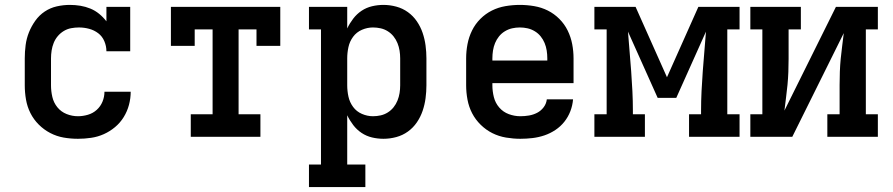

<svg xmlns="http://www.w3.org/2000/svg" viewBox="-20 -558 3640 783"><path d="M298 8Q268 8 239.5 3Q211 -2 185 -15.5Q159 -29 138 -50Q117 -71 104 -97Q91 -123 86 -152Q81 -181 81 -210V-320Q81 -347 84.5 -374Q88 -401 98 -426Q108 -451 124 -473.5Q140 -496 162.5 -511Q185 -526 211.5 -532Q238 -538 265 -538Q287 -538 308 -534.5Q329 -531 348.5 -523Q368 -515 384.5 -501.5Q401 -488 414 -471V-530H511V-349H414Q414 -370 405.5 -390Q397 -410 380.5 -422.5Q364 -435 343.5 -440.5Q323 -446 302 -446Q286 -446 270 -443Q254 -440 240 -431.5Q226 -423 215.5 -410.5Q205 -398 199 -383Q193 -368 190.5 -352Q188 -336 188 -320V-210Q188 -186 193.5 -162.5Q199 -139 214 -120.5Q229 -102 251.5 -93Q274 -84 298 -84Q318 -84 338.5 -90Q359 -96 374.5 -110Q390 -124 398 -143.5Q406 -163 406 -184Q406 -184 406 -184Q406 -184 406 -184H513Q513 -184 513 -184Q513 -184 513 -184Q513 -157 506 -130.5Q499 -104 484.5 -80.5Q470 -57 449 -39.5Q428 -22 403.5 -11Q379 0 352 4Q325 8 298 8Z M758 0V-92H847V-438H774V-371H677V-530H1123V-371H1026V-438H953V-92H1042V0Z M1240 205V113H1289V-438H1240V-530H1396V-442Q1406 -463 1420.5 -482Q1435 -501 1454.5 -514Q1474 -527 1497 -532.5Q1520 -538 1544 -538Q1570 -538 1596 -531Q1622 -524 1643.5 -508.5Q1665 -493 1680 -471Q1695 -449 1703.5 -424Q1712 -399 1715.5 -372.5Q1719 -346 1719 -320V-210Q1719 -184 1715.5 -157.5Q1712 -131 1703.5 -106Q1695 -81 1680 -59Q1665 -37 1643.5 -21.5Q1622 -6 1596 1Q1570 8 1544 8Q1520 8 1497 2.5Q1474 -3 1454.5 -16Q1435 -29 1420.5 -48Q1406 -67 1396 -88V113H1470V205ZM1501 -84Q1517 -84 1532.5 -87.5Q1548 -91 1561.5 -99.5Q1575 -108 1585 -120.5Q1595 -133 1601 -148Q1607 -163 1609.5 -178.5Q1612 -194 1612 -210V-320Q1612 -336 1609.5 -351.5Q1607 -367 1601 -382Q1595 -397 1585 -409.5Q1575 -422 1561.5 -430.5Q1548 -439 1532.5 -442.5Q1517 -446 1501 -446Q1478 -446 1456 -436.5Q1434 -427 1420 -408Q1406 -389 1401 -366Q1396 -343 1396 -320V-210Q1396 -187 1401 -164Q1406 -141 1420 -122Q1434 -103 1456 -93.5Q1478 -84 1501 -84Z M2102 8Q2073 8 2043.5 3Q2014 -2 1988 -15Q1962 -28 1940.5 -49Q1919 -70 1905.5 -96Q1892 -122 1886.5 -151.5Q1881 -181 1881 -210V-320Q1881 -349 1886.5 -378Q1892 -407 1905 -433.5Q1918 -460 1939 -481Q1960 -502 1986 -515Q2012 -528 2041.5 -533Q2071 -538 2100 -538Q2129 -538 2158.5 -533Q2188 -528 2214 -515Q2240 -502 2261 -481Q2282 -460 2295 -433.5Q2308 -407 2313.5 -378Q2319 -349 2319 -320V-219H1988V-210Q1988 -186 1994 -162Q2000 -138 2016 -119.5Q2032 -101 2055 -92.5Q2078 -84 2102 -84Q2120 -84 2137.5 -87Q2155 -90 2170.5 -98Q2186 -106 2197 -120.5Q2208 -135 2210 -153H2317Q2315 -128 2306 -104.5Q2297 -81 2281.5 -61.5Q2266 -42 2245 -28Q2224 -14 2200.5 -6Q2177 2 2152 5Q2127 8 2102 8ZM2212 -311V-320Q2212 -336 2209.5 -352Q2207 -368 2201 -382.5Q2195 -397 2185 -409.5Q2175 -422 2161 -430.5Q2147 -439 2131.5 -442.5Q2116 -446 2100 -446Q2084 -446 2068.5 -442.5Q2053 -439 2039 -430.5Q2025 -422 2015 -409.5Q2005 -397 1999 -382.5Q1993 -368 1990.5 -352Q1988 -336 1988 -320V-311Z M2404 0V-92H2454V-438H2404V-530H2572L2700 -243L2828 -530H2996V-438H2946V-92H2996V0H2790V-92H2839V-106Q2839 -146 2841 -186.5Q2843 -227 2846 -267.5Q2849 -308 2852.5 -348.5Q2856 -389 2859 -429L2738 -159H2662L2541 -429Q2544 -389 2547.5 -348.5Q2551 -308 2554 -267.5Q2557 -227 2559 -186.5Q2561 -146 2561 -106V-92H2610V0Z M3040 0V-92H3089V-438H3040V-530H3246V-438H3196V-318Q3196 -291 3195 -264.5Q3194 -238 3191.5 -212Q3189 -186 3185.5 -159.5Q3182 -133 3179 -107L3389 -530H3560V-438H3511V-92H3560V0H3354V-92H3404V-212Q3404 -239 3405 -265.5Q3406 -292 3408.5 -318Q3411 -344 3414.5 -370.5Q3418 -397 3421 -423L3211 0Z"/></svg>

Font: Iosevka Slab Semibold Extended
Style: Regular
Weight: 600
Width: 7
Monospace: yes
Designer: Belleve Invis
Foundry: Belleve Invis
Version: Version 11.1.0; ttfautohint (v1.8.3)